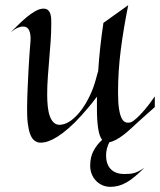

<svg xmlns="http://www.w3.org/2000/svg" viewBox="-20 -537 614 737"><path d="M534.2 106.9Q513.7 127.4 496.8 141.4Q480 155.3 464.6 163.8Q449.2 172.4 434.3 176.3Q419.4 180.2 403.8 180.2Q386.7 180.2 372.3 173.6Q357.9 167 347.7 156Q337.4 145 331.8 130.4Q326.2 115.7 326.2 99.1Q326.2 65.4 339.4 41.3Q352.5 17.1 372.1 0Q361.3 -13.7 356.7 -44.4Q352.1 -75.2 352.1 -119.1V-166Q335 -143.1 319.6 -124.8Q304.2 -106.4 292.5 -93.8Q278.8 -78.6 267.1 -66.9Q242.7 -43 221.7 -27.1Q200.7 -11.2 183.1 -2.4Q165.5 6.3 151.9 9Q138.2 11.7 127.9 9.8Q118.2 7.8 109.9 0.5Q101.6 -6.8 95.7 -22.5Q89.8 -38.1 86.7 -63.2Q83.5 -88.4 84 -126Q84.5 -163.6 86.2 -200.9Q87.9 -238.3 89.6 -272Q91.3 -305.7 93.5 -333.7Q95.7 -361.8 97.2 -380.9Q98.6 -405.3 92 -420.2Q85.4 -435.1 68.8 -435.1Q59.1 -435.1 47.6 -430.2Q36.1 -425.3 21 -413.1Q33.2 -424.8 48.8 -440.4Q64.5 -456.1 81.3 -470.2Q98.1 -484.4 115.2 -494.1Q132.3 -503.9 147 -503.9Q158.7 -503.9 164.8 -497.8Q170.9 -491.7 173.6 -482.9Q176.3 -474.1 176.5 -464.1Q176.8 -454.1 176.8 -446.8Q176.8 -411.6 174.3 -377.2Q171.9 -342.8 168.9 -308.8Q166 -274.9 163.6 -241.2Q161.1 -207.5 161.1 -173.8Q161.1 -150.4 163.3 -128.7Q165.5 -106.9 171.4 -90.8Q177.2 -74.7 187.3 -65.7Q197.3 -56.6 212.9 -58.1Q233.4 -60.1 253.7 -75.2Q273.9 -90.3 292 -114.5Q310.1 -138.7 324.7 -169.4Q339.4 -200.2 348.1 -232.9Q349.1 -236.8 350.6 -242.2Q351.6 -246.6 353.3 -252Q355 -257.3 356.9 -264.2Q359.9 -311.5 365 -357.4Q370.1 -403.3 377 -449.2L472.2 -517.1Q454.1 -427.7 443.6 -345.7Q433.1 -263.7 433.1 -182.1Q433.1 -143.6 436.8 -119.6Q440.4 -95.7 447 -83Q453.6 -70.3 462.9 -67.4Q472.2 -64.5 482.9 -67.9Q492.7 -72.3 505.9 -84.5Q517.1 -94.7 534.2 -114.3Q551.3 -133.8 574.2 -167V-126Q550.8 -105.5 535.6 -91.6Q520.5 -77.6 510.7 -69.3Q499.5 -59.6 493.2 -53.2Q486.3 -46.9 475.6 -37.1Q464.8 -27.3 452.1 -17.8Q439.5 -8.3 425.8 -0.7Q412.1 6.8 399.9 8.8Q394 20 390.6 32.7Q387.2 45.4 387.2 59.1Q387.2 93.8 405.3 112.3Q423.3 130.9 458 130.9Q469.7 130.9 478.5 130.1Q487.3 129.4 495.6 127Q503.9 124.5 512.9 119.9Q522 115.2 534.2 106.9Z"/></svg>

Font: Quintessential
Style: Regular
Weight: 400
Designer: Astigmatic (AOETI)
Foundry: Astigmatic (AOETI)
Version: Version 1.000